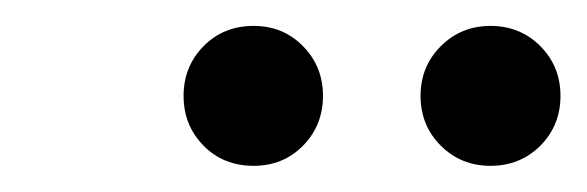

<svg xmlns="http://www.w3.org/2000/svg" viewBox="-20 -736 446 146"><path d="M353 -609.9Q330.6 -609.9 315.2 -625.2Q299.8 -640.6 299.8 -663.1Q299.8 -685.5 315.2 -700.9Q330.6 -716.3 353 -716.3Q375.5 -716.3 390.9 -700.9Q406.2 -685.5 406.2 -663.1Q406.2 -640.6 390.9 -625.2Q375.5 -609.9 353 -609.9ZM172.9 -609.9Q149.9 -609.9 134.8 -625.2Q119.6 -640.6 119.6 -663.1Q119.6 -685.5 134.8 -700.9Q149.9 -716.3 172.9 -716.3Q195.3 -716.3 210.4 -700.9Q225.6 -685.5 225.6 -663.1Q225.6 -640.6 210.4 -625.2Q195.3 -609.9 172.9 -609.9Z"/></svg>

Font: Reddit Sans Light
Style: Italic
Weight: 300
Italic angle: -11.25°
Designer: Stephen Hutchings
Version: Version 1.013